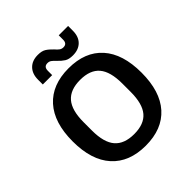

<svg xmlns="http://www.w3.org/2000/svg" viewBox="-195 -832 972 972"><g transform="rotate(-45 291.5 -346.0)"><path d="M45 -267Q45 -401 109.5 -472.5Q174 -544 292 -544Q410 -544 474 -472.5Q538 -401 538 -267Q538 -133 474 -61.5Q410 10 292 10Q174 10 109.5 -61.5Q45 -133 45 -267ZM292 -73Q363 -73 396.5 -112.5Q430 -152 430 -237V-297Q430 -382 396.5 -421.5Q363 -461 292 -461Q221 -461 187 -421.5Q153 -382 153 -297V-237Q153 -152 187 -112.5Q221 -73 292 -73ZM276 -613Q264 -626 255.5 -632Q247 -638 235 -638Q209 -638 209 -609V-578H142V-612Q142 -654 165.5 -678Q189 -702 230 -702Q258 -702 274 -692Q290 -682 308 -663Q319 -650 328 -643.5Q337 -637 349 -637Q375 -637 375 -666V-697H442V-663Q442 -621 418.5 -597.5Q395 -574 354 -574Q326 -574 310 -584Q294 -594 276 -613Z"/></g></svg>

Font: Mozilla Headline BETA
Style: Regular
Weight: 400
Designer: Studio DRAMA
Foundry: Studio DRAMA
Version: Version 0.100